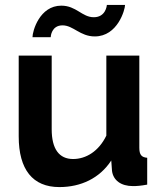

<svg xmlns="http://www.w3.org/2000/svg" viewBox="-20 -750 658 780"><path d="M234 -647C278 -647 305 -602 365 -602C458 -602 488 -711 488 -730H414C414 -726 409 -680 361 -680C313 -680 290 -727 229 -727C141 -727 112 -624 112 -599H186C186 -602 189 -647 234 -647ZM56 -196C56 -61 113 10 221 10C309 10 385 -26 432 -98L435 -56C440 -17 472 6 520 6C535 6 551 5 578 0V-109C555 -111 546 -121 546 -150V-524H412V-199C381 -135 329 -104 277 -104C220 -104 190 -145 190 -225V-524H56Z"/></svg>

Font: FIGSv2-sans-serif
Style: Bold
Weight: 700
Designer: Matt McInerney, Pablo Impallari, Rodrigo Fuenzalida,Mirko Velimirovic
Foundry: Matt McInerney, Pablo Impallari, Rodrigo Fuenzalida
Version: Version 4.021;hotconv 1.0.109;makeotfexe 2.5.65596